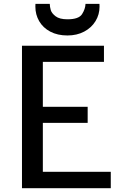

<svg xmlns="http://www.w3.org/2000/svg" viewBox="-20 -982 634 1002"><path d="M239.7 -961.9Q240.2 -945.8 244.9 -929.4Q249.5 -913.1 270 -897.2Q290.5 -881.3 332 -881.3Q391.1 -881.3 408.2 -908.2Q425.3 -935.1 426.3 -961.9H499Q499.5 -957 499.5 -947.3Q499.5 -906.2 478.5 -871.8Q457.5 -837.4 419.4 -817.1Q381.3 -796.9 332 -796.9Q280.3 -796.9 242.4 -816.9Q204.6 -836.9 184.6 -871.3Q164.6 -905.8 164.6 -947.3Q164.6 -957 165 -961.9ZM522.5 -743.2V-659.2H203.6V-424.8H437.5V-340.8H203.6V-85.4H558.1V0H94.7V-743.2Z"/></svg>

Font: Merriweather Sans
Style: Regular
Weight: 400
Designer: Eben Sorkin
Foundry: Eben Sorkin
Version: Version 1.006; ttfautohint (v1.4.1) -l 6 -r 50 -G 0 -x 11 -H